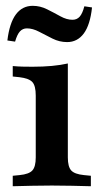

<svg xmlns="http://www.w3.org/2000/svg" viewBox="-20 -646 356 666"><path d="M212.9 -500Q186.3 -500 162.1 -512.1Q137.9 -524.2 115.7 -535.9Q93.5 -547.6 73.4 -547.6Q58.9 -547.6 49.2 -537.1Q39.5 -526.6 32.3 -501.6L5.6 -505.6Q12.9 -566.1 35.1 -596Q57.3 -625.8 93.5 -625.8Q119.4 -625.8 143.5 -613.7Q167.7 -601.6 189.5 -589.5Q211.3 -577.4 231.5 -577.4Q246.8 -577.4 256.5 -588.3Q266.1 -599.2 272.6 -624.2L299.2 -620.2Q292.7 -559.7 270.6 -529.8Q248.4 -500 212.9 -500ZM104 -208.1V-314.5Q104 -348.4 92.3 -361.3Q80.6 -374.2 47.6 -378.2L24.2 -380.6V-416.9Q41.9 -415.3 57.7 -414.9Q73.4 -414.5 92.7 -414.5Q129 -414.5 159.7 -417.3Q190.3 -420.2 215.3 -425.8V-416.9V-208.1ZM159.7 -2.4Q121.8 -2.4 90.3 -1.6Q58.9 -0.8 24.2 0V-36.3L48.4 -38.7Q80.6 -41.9 92.3 -54.8Q104 -67.7 104 -100V-208.1H215.3V-100Q215.3 -67.7 227 -54.8Q238.7 -41.9 271 -38.7L295.2 -36.3V0Q261.3 -0.8 229.8 -1.6Q198.4 -2.4 159.7 -2.4Z"/></svg>

Font: Playfair 9pt
Style: Bold
Weight: 700
Designer: Claus Eggers Sørensen
Foundry: Claus Eggers Sørensen
Version: Version 2.203